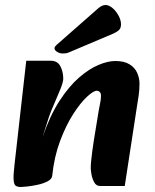

<svg xmlns="http://www.w3.org/2000/svg" viewBox="-20 -734 621 768"><path d="M381 10Q365 10 357 -4.5Q349 -19 346 -36Q343 -53 343 -62Q343 -76 345 -94Q347 -112 349.5 -132Q352 -152 355 -170L372 -274Q375 -294 379.5 -315.5Q384 -337 384 -350Q384 -361 379 -366Q374 -371 367 -371Q354 -371 328 -347Q302 -323 273 -278Q244 -233 220.5 -170.5Q197 -108 189 -32L150 -185Q180 -272 218 -330.5Q256 -389 296.5 -424Q337 -459 374.5 -474.5Q412 -490 441 -490Q477 -490 498.5 -476.5Q520 -463 529 -442Q538 -421 538 -400Q538 -373 534.5 -351Q531 -329 527 -303L479 10ZM64 14Q51 14 43.5 9.5Q36 5 34.5 -14Q33 -33 38 -75L85 -491H183Q210 -491 221.5 -469Q233 -447 233 -419Q233 -406 222 -378.5Q211 -351 197.5 -320.5Q184 -290 176 -267L150 -185L206 -191L189 -32Q188 -18 171 -9Q154 0 131 5Q108 10 89 12Q70 14 64 14ZM207 -555Q198 -547 198 -541Q198 -533 208.5 -526.5Q219 -520 231 -520Q239 -520 244.5 -521Q250 -522 257 -525L434 -600Q449 -607 456.5 -614.5Q464 -622 464 -637Q464 -653 454.5 -671Q445 -689 430.5 -701.5Q416 -714 402 -714Q388 -714 372 -700Z"/></svg>

Font: Alkatra
Style: Regular
Weight: 400
Designer: Suman Bhandary
Version: Version 1.100;gftools[0.9.22]